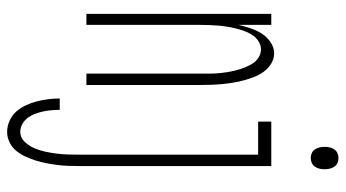

<svg xmlns="http://www.w3.org/2000/svg" viewBox="-236 -513 972 540"><g transform="rotate(90 250.0 -243.0)"><path d="M19 0V-520H50V-428Q54 -445 59.5 -461.5Q65 -478 74 -492.5Q83 -507 98 -517.5Q113 -528 130 -528Q145 -528 158.5 -520Q172 -512 181.5 -499Q191 -486 196.5 -471.5Q202 -457 206 -442.5Q210 -428 212.5 -412.5Q215 -397 216.5 -381.5Q218 -366 218.5 -350.5Q219 -335 219 -320V0H187V-320Q187 -333 187 -345.5Q187 -358 186 -370.5Q185 -383 183 -395.5Q181 -408 178 -420Q175 -432 170.5 -443.5Q166 -455 159.5 -466Q153 -477 142 -484Q131 -491 119 -491Q107 -491 96 -484Q85 -477 78 -466Q71 -455 67 -443.5Q63 -432 60 -420Q57 -408 55 -395.5Q53 -383 52 -370.5Q51 -358 50.5 -345.5Q50 -333 50 -320V0ZM424 -631Q417 -631 410.5 -634Q404 -637 400 -643Q396 -649 394.5 -656Q393 -663 393 -670Q393 -677 394.5 -684Q396 -691 400 -697Q404 -703 410.5 -706Q417 -709 424 -709Q432 -709 438.5 -706Q445 -703 449 -697Q453 -691 454.5 -684Q456 -677 456 -670Q456 -663 454.5 -656Q453 -649 449 -643Q445 -637 438.5 -634Q432 -631 424 -631ZM351 223Q335 223 319.5 216Q304 209 293.5 197Q283 185 276 170Q269 155 265 139Q261 123 259 107Q257 91 257 75H289Q289 87 290 98.5Q291 110 293.5 121.5Q296 133 300 144Q304 155 311 164.5Q318 174 328.5 180Q339 186 351 186Q367 186 378.5 174Q390 162 396.5 147Q403 132 406.5 116Q410 100 412 84Q414 68 414.5 52Q415 36 415 20V-483H322V-520H447V20Q447 35 446.5 50.5Q446 66 444 81.5Q442 97 439 112.5Q436 128 431.5 142.5Q427 157 420.5 171Q414 185 404.5 197Q395 209 380.5 216Q366 223 351 223Z"/></g></svg>

Font: Iosevka Extralight
Style: Regular
Weight: 200
Monospace: yes
Designer: Belleve Invis
Foundry: Belleve Invis
Version: Version 32.0.1; ttfautohint (v1.8.4)